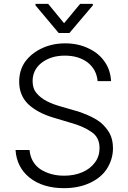

<svg xmlns="http://www.w3.org/2000/svg" viewBox="-20 -966 669 1001"><path d="M436 -641Q389 -676 318 -676Q245 -676 196 -638Q150 -601 150 -543Q150 -504 171 -480Q192 -455 225 -438Q255 -423 293 -412L369 -390Q398 -383 439 -365Q474 -350 504 -328Q534 -302 551 -272Q569 -239 569 -193Q569 -137 538 -87Q508 -40 450 -13Q391 15 314 15Q203 15 134 -40Q67 -94 61 -184H134Q140 -119 190 -84Q243 -50 314 -50Q367 -50 409 -68Q451 -86 475 -119Q499 -151 499 -194Q499 -250 457 -278Q414 -308 348 -326L261 -352Q176 -377 127 -423Q80 -469 80 -540Q80 -600 111 -644Q144 -689 198 -714Q253 -740 320 -740Q387 -740 441 -714Q495 -689 525 -645Q556 -602 559 -543H489Q483 -605 436 -641ZM398 -946H464V-938L342 -794H286L165 -938V-946H231L314 -845Z"/></svg>

Font: Sinter Normal
Style: Regular
Weight: 350
Foundry: Adobe & rsms
Version: Version 1.000